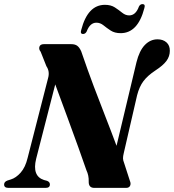

<svg xmlns="http://www.w3.org/2000/svg" viewBox="-42 -915 847 935"><path d="M134 -141.5Q113.5 -57.5 172 -38.5L187 -34.5Q201 -29 201 -17Q201 0 180 0H-0.5Q-22 0 -22 -16.5Q-22 -30 -5.5 -36L10.5 -41Q35.5 -48.5 58.5 -74.2Q81.5 -100 92.5 -146L192 -534Q201.5 -567 184 -592.5L156 -663Q146 -675 150 -687.5Q154 -700 172 -700H304.5Q323.5 -700 334.2 -692Q345 -684 353.5 -665Q385.5 -571.5 414.8 -494Q444 -416.5 471.5 -346.5Q499 -276.5 525.5 -205L622.5 -611.5Q636.5 -668 663.2 -695.8Q690 -723.5 725 -723.5Q752 -723.5 768.8 -708.5Q785.5 -693.5 785 -667.5Q785 -640.5 768.5 -618.2Q752 -596 715 -572Q677 -547 656.8 -520.2Q636.5 -493.5 625.5 -450.5L560.5 -168.5Q557 -154 557 -144.2Q557 -134.5 562.5 -121L590.5 -34.5Q596.5 -20.5 591.5 -10.2Q586.5 0 572 0H417.5Q389 0 390 -31Q391 -60.5 379 -85.5Q364 -130 339.5 -197.5Q315 -265 286 -344.2Q257 -423.5 227 -504ZM545.5 -753.5Q516.5 -753.5 497 -766.2Q477.5 -779 461.8 -791.8Q446 -804.5 427.5 -804.5Q396 -804.5 380 -761.5Q373.5 -749.5 362.5 -749.5Q347.5 -749.5 353.5 -769Q385 -891.5 469 -891.5Q498 -891.5 517.5 -878.8Q537 -866 553 -853Q569 -840 587 -840Q619 -840 634.5 -883Q640.5 -895 652 -895Q667 -895 661 -875.5Q629.5 -753.5 545.5 -753.5Z"/></svg>

Font: Fraunces 72pt S000
Style: Bold Italic
Weight: 700
Italic angle: -16°
Version: Version 1.000; ttfautohint (v1.8.3)